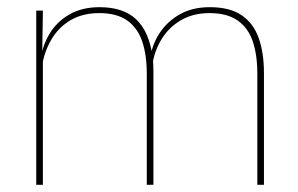

<svg xmlns="http://www.w3.org/2000/svg" viewBox="-20 -515 829 535"><path d="M697 0V-310Q697 -363 684 -400.5Q671 -438 641.8 -458.2Q612.5 -478.5 563.5 -478.5Q519 -478.5 485.2 -459.2Q451.5 -440 430.8 -406.8Q410 -373.5 404 -331.5L393.5 -351.5H398.5Q403 -389 424 -421.8Q445 -454.5 480.5 -474.8Q516 -495 564.5 -495Q620 -495 653 -472.8Q686 -450.5 700.8 -409.2Q715.5 -368 715.5 -311V0ZM81 0V-485.5H99.5L97.5 -357.5H99.5V0ZM389 0V-309.5Q389 -362.5 376 -400.2Q363 -438 334 -458.2Q305 -478.5 256.5 -478.5Q210.5 -478.5 176.8 -458.8Q143 -439 122.8 -404.2Q102.5 -369.5 96 -325L85.5 -344H92.5Q97 -385 117 -419.2Q137 -453.5 172.5 -474.2Q208 -495 257.5 -495Q324 -495 359.8 -460.8Q395.5 -426.5 405 -358Q406.5 -346.5 407 -336Q407.5 -325.5 407.5 -314V0Z"/></svg>

Font: Anek Gurmukhi Thin
Style: Regular
Weight: 250
Designer: Sarang Kulkarni (Gurmukhi), Yesha Goshar (Latin)
Foundry: Ek Type
Version: Version 1.003